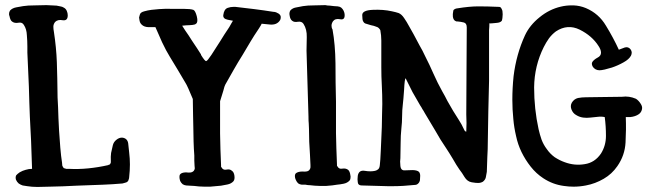

<svg xmlns="http://www.w3.org/2000/svg" viewBox="-20 -738 2578 757"><path d="M489.3 -40Q489.3 -35.2 487.3 -30.3Q486.3 -25.4 483.4 -22.5Q479.5 -18.6 473.6 -17.6Q468.8 -16.6 462.9 -14.6Q442.4 -12.7 423.8 -11.7Q405.3 -10.7 386.7 -9.8Q334 -7.8 281.2 -5.9Q227.5 -2.9 174.8 -2Q153.3 -2 131.8 -1Q127.9 -1 125 -1Q106.4 -1 87.9 -3.9Q78.1 -4.9 69.3 -6.8Q60.5 -9.8 53.7 -14.6Q46.9 -20.5 43 -29.3Q40 -39.1 43.9 -46.9Q46.9 -49.8 49.8 -52.7Q53.7 -55.7 57.6 -58.6Q69.3 -65.4 81.1 -68.4Q93.8 -72.3 106.4 -72.3Q104.5 -137.7 102.5 -183.6Q100.6 -229.5 97.7 -278.3Q96.7 -303.7 95.7 -333Q94.7 -362.3 93.8 -397.5Q91.8 -441.4 87.9 -530.3Q87.9 -533.2 87.9 -537.1Q87.9 -541 87.9 -544.9Q87.9 -547.9 87.9 -550.8Q87.9 -553.7 87.9 -556.6Q87.9 -555.7 87.9 -554.7Q87.9 -576.2 85.9 -599.6Q85 -623 74.2 -639.6Q67.4 -651.4 52.7 -648.4Q37.1 -645.5 27.3 -653.3Q20.5 -658.2 17.6 -673.8Q15.6 -678.7 15.6 -682.6Q15.6 -690.4 19.5 -696.3Q28.3 -706.1 43.9 -709Q59.6 -711.9 71.3 -713.9Q88.9 -716.8 118.2 -716.8Q146.5 -717.8 163.1 -717.8Q173.8 -717.8 183.6 -716.8Q193.4 -715.8 203.1 -715.8Q210 -713.9 217.8 -712.9Q225.6 -711.9 231.4 -708Q239.3 -704.1 243.2 -695.3Q247.1 -686.5 247.1 -677.7Q247.1 -655.3 227.5 -658.2Q208 -662.1 197.3 -651.4Q190.4 -642.6 190.4 -632.8Q190.4 -623 192.4 -613.3Q202.1 -549.8 204.1 -493.2Q206.1 -436.5 207 -353.5Q207 -353.5 209 -314.5Q210 -274.4 212.9 -222.7Q214.8 -189.5 217.8 -155.3Q220.7 -121.1 224.6 -96.7Q224.6 -90.8 225.6 -85Q227.5 -80.1 231.4 -75.2Q236.3 -73.2 241.2 -72.3Q246.1 -72.3 251 -72.3Q289.1 -70.3 328.1 -74.2Q367.2 -78.1 406.2 -86.9Q409.2 -88.9 411.1 -88.9Q414.1 -89.8 415 -92.8Q417 -95.7 417 -98.6Q417 -101.6 417 -104.5Q416 -120.1 418 -134.8Q420.9 -149.4 424.8 -165Q427.7 -177.7 438.5 -186.5Q450.2 -196.3 462.9 -195.3Q482.4 -192.4 485.4 -172.9Q487.3 -153.3 489.3 -136.7Q492.2 -113.3 492.2 -89.8Q492.2 -65.4 489.3 -40Z M1084 -658.2Q1071.3 -637.7 1041 -641.6Q1011.7 -644.5 1011.7 -644.5Q1011.7 -644.5 1008.8 -638.7Q1004.9 -632.8 1001 -626Q980.5 -595.7 967.8 -574.2Q955.1 -552.7 936.5 -521.5Q918 -492.2 901.4 -462.9Q885.7 -434.6 868.2 -404.3Q865.2 -399.4 860.4 -379.9Q854.5 -361.3 847.7 -338.9Q847.7 -273.4 847.7 -211.9Q848.6 -150.4 851.6 -85.9Q851.6 -83 851.6 -81.1Q851.6 -79.1 853.5 -78.1Q859.4 -66.4 873 -69.3Q886.7 -72.3 894.5 -64.5Q902.3 -59.6 904.3 -44.9Q906.2 -30.3 900.4 -23.4Q891.6 -13.7 877 -10.7Q862.3 -7.8 851.6 -5.9Q835.9 -3.9 808.6 -2Q795.9 -2 786.1 -2Q773.4 -2 764.6 -2.9Q754.9 -3.9 746.1 -4.9Q737.3 -4.9 728.5 -5.9Q721.7 -5.9 713.9 -6.8Q706.1 -7.8 700.2 -11.7Q694.3 -16.6 690.4 -24.4Q687.5 -33.2 687.5 -40Q687.5 -46.9 689.5 -49.8Q692.4 -53.7 697.3 -55.7Q708 -59.6 722.7 -57.6Q737.3 -56.6 744.1 -64.5Q748 -70.3 748 -74.2Q747.1 -78.1 747.1 -84Q747.1 -93.8 746.1 -104.5Q746.1 -115.2 746.1 -125Q744.1 -150.4 743.2 -180.7Q742.2 -210.9 742.2 -236.3Q742.2 -247.1 741.2 -284.2Q740.2 -321.3 740.2 -347.7Q730.5 -371.1 722.7 -388.7Q714.8 -406.2 711.9 -410.2Q696.3 -437.5 680.7 -462.9Q665 -488.3 649.4 -514.6Q642.6 -525.4 634.8 -540Q627 -555.7 619.1 -571.3Q608.4 -594.7 600.6 -613.3Q592.8 -630.9 592.8 -630.9Q592.8 -630.9 574.2 -630.9Q554.7 -629.9 543.9 -636.7Q532.2 -644.5 530.3 -656.2Q528.3 -668.9 528.3 -668.9Q528.3 -668.9 531.2 -679.7Q533.2 -689.5 548.8 -693.4Q562.5 -697.3 577.1 -699.2Q591.8 -701.2 607.4 -702.1Q634.8 -704.1 656.2 -703.1Q677.7 -703.1 677.7 -703.1Q677.7 -703.1 704.1 -703.1Q730.5 -703.1 742.2 -699.2Q750 -696.3 755.9 -673.8Q761.7 -650.4 752.9 -644.5Q749 -640.6 738.3 -639.6Q726.6 -638.7 726.6 -638.7Q716.8 -638.7 698.2 -636.7Q698.2 -636.7 710 -618.2Q722.7 -600.6 737.3 -577.1Q747.1 -562.5 756.8 -547.9Q765.6 -533.2 772.5 -523.4Q772.5 -522.5 772.5 -522.5Q772.5 -521.5 772.5 -521.5Q788.1 -496.1 793 -497.1Q797.9 -498 813.5 -521.5Q833 -552.7 848.6 -576.2Q863.3 -600.6 883.8 -630.9Q886.7 -636.7 892.6 -646.5Q898.4 -656.2 898.4 -656.2Q898.4 -656.2 877.9 -660.2Q858.4 -664.1 860.4 -678.7Q863.3 -702.1 877.9 -707Q888.7 -710.9 900.4 -710.9Q904.3 -710.9 908.2 -710.9Q944.3 -706.1 982.4 -702.1Q1020.5 -697.3 1057.6 -691.4Q1062.5 -691.4 1068.4 -689.5Q1073.2 -687.5 1078.1 -684.6Q1086.9 -678.7 1086.9 -670.9Q1086.9 -670.9 1086.9 -669.9Q1086.9 -662.1 1084 -658.2Z M1188.5 -538.1Q1188.5 -561.5 1189.5 -591.8Q1190.4 -622.1 1176.8 -643.6Q1169.9 -654.3 1155.3 -652.3Q1139.6 -649.4 1131.8 -656.2Q1124 -662.1 1122.1 -675.8Q1122.1 -679.7 1121.1 -682.6Q1121.1 -692.4 1126 -698.2Q1134.8 -707 1149.4 -709Q1164.1 -711.9 1174.8 -713.9Q1192.4 -716.8 1218.8 -716.8Q1246.1 -717.8 1262.7 -717.8Q1271.5 -715.8 1280.3 -715.8Q1290 -714.8 1296.9 -713.9Q1303.7 -713.9 1311.5 -712.9Q1320.3 -711.9 1325.2 -708Q1331.1 -703.1 1335 -695.3Q1338.9 -686.5 1338.9 -679.7Q1339.8 -658.2 1321.3 -662.1Q1301.8 -666 1293 -654.3Q1287.1 -645.5 1287.1 -636.7Q1287.1 -627.9 1291 -622.1Q1301.8 -562.5 1302.7 -488.3Q1302.7 -414.1 1304.7 -336.9Q1304.7 -269.5 1304.7 -212.9Q1305.7 -156.2 1308.6 -88.9Q1308.6 -85.9 1308.6 -85Q1308.6 -83 1310.5 -82Q1316.4 -70.3 1330.1 -73.2Q1343.8 -75.2 1352.5 -68.4Q1359.4 -62.5 1361.3 -47.9Q1362.3 -43.9 1362.3 -41Q1362.3 -31.2 1358.4 -26.4Q1349.6 -16.6 1335 -13.7Q1320.3 -10.7 1308.6 -9.8Q1293 -6.8 1265.6 -4.9Q1252.9 -4.9 1242.2 -4.9Q1230.5 -4.9 1220.7 -5.9Q1210.9 -6.8 1202.1 -7.8Q1193.4 -7.8 1184.6 -9.8Q1177.7 -9.8 1169.9 -9.8Q1162.1 -10.7 1156.2 -14.6Q1150.4 -19.5 1146.5 -28.3Q1142.6 -36.1 1142.6 -43.9Q1142.6 -49.8 1145.5 -53.7Q1148.4 -56.6 1153.3 -58.6Q1163.1 -62.5 1178.7 -61.5Q1194.3 -60.5 1200.2 -68.4Q1204.1 -74.2 1204.1 -78.1Q1204.1 -82 1204.1 -86.9Q1204.1 -97.7 1203.1 -108.4Q1202.1 -119.1 1202.1 -128.9Q1200.2 -153.3 1199.2 -178.7Q1198.2 -204.1 1198.2 -230.5Q1198.2 -243.2 1197.3 -252Q1196.3 -260.7 1196.3 -273.4Q1196.3 -275.4 1196.3 -275.4Q1196.3 -276.4 1196.3 -277.3Q1193.4 -364.3 1188.5 -538.1Z M1568.4 -328.1Q1565.4 -303.7 1565.4 -280.3Q1565.4 -255.9 1562.5 -231.4Q1559.6 -203.1 1559.6 -173.8Q1559.6 -144.5 1558.6 -114.3Q1556.6 -102.5 1558.6 -84Q1560.5 -64.5 1577.1 -66.4Q1587.9 -66.4 1605.5 -67.4Q1624 -67.4 1631.8 -60.5Q1636.7 -54.7 1636.7 -44.9Q1636.7 -35.2 1635.7 -27.3Q1633.8 -18.6 1627.9 -13.7Q1623 -8.8 1614.3 -8.8Q1568.4 -3.9 1527.3 -3.9Q1518.6 -3.9 1509.8 -3.9Q1460.9 -4.9 1406.2 -6.8Q1391.6 -6.8 1390.6 -19.5Q1389.6 -26.4 1389.6 -31.2Q1389.6 -38.1 1390.6 -44.9Q1394.5 -68.4 1418 -64.5Q1441.4 -60.5 1459 -64.5Q1466.8 -66.4 1471.7 -71.3Q1476.6 -76.2 1477.5 -86.9Q1479.5 -101.6 1481.4 -145.5Q1483.4 -189.5 1485.4 -237.3Q1486.3 -262.7 1486.3 -286.1Q1487.3 -310.5 1487.3 -328.1Q1487.3 -364.3 1485.4 -400.4Q1483.4 -436.5 1483.4 -472.7Q1483.4 -498 1483.4 -525.4Q1483.4 -552.7 1483.4 -578.1Q1483.4 -588.9 1482.4 -598.6Q1480.5 -608.4 1479.5 -619.1Q1477.5 -623 1473.6 -627Q1469.7 -630.9 1465.8 -631.8Q1454.1 -636.7 1442.4 -638.7Q1431.6 -641.6 1419.9 -645.5Q1415 -647.5 1412.1 -653.3Q1408.2 -659.2 1408.2 -678.7Q1408.2 -697.3 1449.2 -699.2Q1491.2 -701.2 1525.4 -693.4Q1540 -690.4 1551.8 -686.5Q1563.5 -681.6 1573.2 -667Q1584 -651.4 1592.8 -634.8Q1601.6 -619.1 1610.4 -603.5Q1622.1 -582 1633.8 -559.6Q1646.5 -538.1 1656.2 -516.6Q1673.8 -482.4 1689.5 -446.3Q1705.1 -411.1 1723.6 -377.9Q1734.4 -359.4 1744.1 -339.8Q1754.9 -320.3 1766.6 -300.8Q1776.4 -284.2 1788.1 -266.6Q1799.8 -249 1808.6 -229.5Q1809.6 -226.6 1811.5 -223.6Q1813.5 -219.7 1818.4 -218.8Q1819.3 -235.4 1819.3 -252.9Q1818.4 -270.5 1818.4 -287.1Q1818.4 -373 1819.3 -458Q1820.3 -543 1820.3 -627.9Q1820.3 -627.9 1820.3 -628.9Q1820.3 -629.9 1820.3 -629.9Q1820.3 -646.5 1808.6 -649.4Q1796.9 -652.3 1785.2 -653.3Q1782.2 -653.3 1780.3 -653.3Q1777.3 -654.3 1775.4 -655.3Q1767.6 -659.2 1765.6 -671.9Q1764.6 -683.6 1766.6 -691.4Q1766.6 -694.3 1767.6 -697.3Q1769.5 -700.2 1771.5 -701.2Q1774.4 -703.1 1777.3 -704.1Q1780.3 -705.1 1783.2 -705.1Q1831.1 -712.9 1866.2 -712.9Q1901.4 -712.9 1947.3 -710.9Q1953.1 -710.9 1956.1 -706.1Q1959 -701.2 1960.9 -695.3Q1961.9 -688.5 1961.9 -681.6Q1961.9 -673.8 1960.9 -667Q1960.9 -664.1 1960 -662.1Q1960 -660.2 1959 -657.2Q1954.1 -648.4 1935.5 -647.5Q1917 -645.5 1908.2 -645.5Q1910.2 -645.5 1909.2 -632.8Q1908.2 -620.1 1908.2 -619.1Q1908.2 -605.5 1908.2 -591.8Q1908.2 -578.1 1908.2 -564.5Q1908.2 -528.3 1908.2 -491.2Q1908.2 -455.1 1908.2 -418.9Q1907.2 -359.4 1905.3 -298.8Q1904.3 -239.3 1903.3 -179.7Q1903.3 -149.4 1901.4 -119.1Q1900.4 -88.9 1899.4 -60.5Q1897.5 -48.8 1895.5 -39.1Q1893.6 -29.3 1883.8 -21.5Q1875 -16.6 1865.2 -16.6Q1855.5 -16.6 1844.7 -18.6Q1837.9 -18.6 1841.8 -18.6Q1846.7 -18.6 1838.9 -19.5Q1822.3 -22.5 1811.5 -40Q1801.8 -56.6 1791 -70.3Q1779.3 -86.9 1765.6 -111.3Q1751 -135.7 1739.3 -153.3Q1715.8 -187.5 1696.3 -222.7Q1675.8 -256.8 1654.3 -293Q1650.4 -300.8 1645.5 -307.6Q1641.6 -315.4 1636.7 -322.3Q1621.1 -348.6 1606.4 -375Q1592.8 -402.3 1579.1 -429.7Q1575.2 -425.8 1573.2 -383.8Q1570.3 -342.8 1568.4 -328.1Z M2487.3 -348.6Q2498 -341.8 2505.9 -329.1Q2511.7 -320.3 2511.7 -312.5Q2511.7 -307.6 2509.8 -302.7Q2506.8 -293.9 2499 -288.1Q2492.2 -283.2 2483.4 -280.3Q2474.6 -277.3 2464.8 -276.4Q2455.1 -276.4 2447.3 -276.4Q2449.2 -227.5 2446.3 -175.8Q2443.4 -125 2414.1 -83Q2392.6 -51.8 2360.4 -33.2Q2327.1 -13.7 2290 -6.8Q2265.6 -2 2241.2 -2Q2222.7 -2 2203.1 -4.9Q2159.2 -10.7 2122.1 -35.2Q2093.8 -53.7 2072.3 -81.1Q2050.8 -108.4 2036.1 -138.7Q2021.5 -168.9 2014.6 -202.1Q2006.8 -235.4 2003.9 -268.6Q2000 -306.6 2000 -344.7Q2000 -390.6 2004.9 -437.5Q2015.6 -524.4 2049.8 -598.6Q2068.4 -638.7 2107.4 -669.9Q2145.5 -701.2 2191.4 -711.9Q2211.9 -716.8 2233.4 -716.8Q2237.3 -716.8 2241.2 -716.8Q2266.6 -715.8 2290 -706.1Q2340.8 -684.6 2369.1 -636.7Q2398.4 -588.9 2419.9 -542Q2429.7 -545.9 2443.4 -550.8Q2457 -554.7 2465.8 -543.9Q2470.7 -537.1 2470.7 -531.2Q2470.7 -524.4 2467.8 -518.6Q2460 -503.9 2438.5 -492.2Q2416 -479.5 2392.6 -471.7Q2377 -466.8 2364.3 -463.9Q2350.6 -460.9 2343.8 -460.9Q2335 -460.9 2328.1 -464.8Q2321.3 -468.8 2317.4 -474.6Q2313.5 -481.4 2313.5 -486.3Q2313.5 -491.2 2316.4 -495.1Q2323.2 -503.9 2335.9 -510.7Q2349.6 -517.6 2349.6 -530.3Q2349.6 -537.1 2346.7 -543.9Q2343.8 -550.8 2339.8 -556.6Q2314.5 -596.7 2265.6 -621.1Q2217.8 -644.5 2171.9 -614.3Q2156.2 -602.5 2144.5 -586.9Q2132.8 -570.3 2124 -552.7Q2086.9 -478.5 2085.9 -393.6Q2085.9 -308.6 2103.5 -228.5Q2108.4 -207 2115.2 -187.5Q2123 -167 2135.7 -150.4Q2148.4 -131.8 2167 -118.2Q2186.5 -105.5 2206.1 -98.6Q2245.1 -84 2285.2 -90.8Q2325.2 -96.7 2349.6 -132.8Q2369.1 -164.1 2369.1 -202.1Q2369.1 -240.2 2364.3 -276.4Q2350.6 -279.3 2335.9 -277.3Q2321.3 -275.4 2307.6 -274.4Q2293 -272.5 2279.3 -274.4Q2264.6 -276.4 2252 -284.2Q2239.3 -291 2233.4 -305.7Q2227.5 -320.3 2234.4 -333Q2243.2 -347.7 2258.8 -351.6Q2274.4 -354.5 2290 -354.5Q2326.2 -354.5 2361.3 -355.5Q2395.5 -356.4 2431.6 -356.4Q2438.5 -356.4 2446.3 -357.4Q2453.1 -357.4 2460 -356.4Q2467.8 -354.5 2473.6 -353.5Q2479.5 -351.6 2487.3 -348.6Z"/></svg>

Font: Little Wizzy
Style: Regular
Weight: 400
Version: Version 1.0